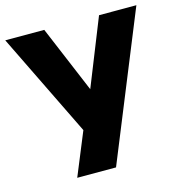

<svg xmlns="http://www.w3.org/2000/svg" viewBox="-122 -799 842 894"><g transform="rotate(-15 299.0 -352.5)"><path d="M141 0 240 -241 233 -193 -17 -705H171L313 -367H300L435 -705H615L328 0Z"/></g></svg>

Font: Nunito Sans 7pt Condensed Black
Style: Regular
Weight: 900
Width: 3
Designer: Vernon Adams
Foundry: Vernon Adams
Version: Version 3.101;gftools[0.9.27]